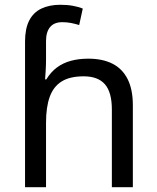

<svg xmlns="http://www.w3.org/2000/svg" viewBox="-20 -785 657 805"><path d="M85 -611Q85 -665 102.5 -699Q120 -733 153.5 -749Q187 -765 233 -765Q262 -765 286.5 -760.5Q311 -756 327 -749L312 -680Q296 -685 278.5 -688.5Q261 -692 241 -692Q207 -692 190 -671.5Q173 -651 173 -613V-535Q173 -513 171.5 -488Q170 -463 169 -452H174Q193 -483 218.5 -502Q244 -521 277 -530Q310 -539 350 -539Q410 -539 451.5 -518Q493 -497 515 -453.5Q537 -410 537 -343V0H449V-326Q449 -398 420 -431.5Q391 -465 331 -465Q273 -465 238.5 -443.5Q204 -422 188.5 -379Q173 -336 173 -271V0H85Z"/></svg>

Font: ukorean25
Style: Book
Weight: 400
Designer: Jelle Bosma - Monotype Design Team
Foundry: Monotype Imaging Inc.
Version: Version 2.003